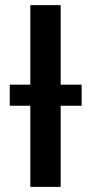

<svg xmlns="http://www.w3.org/2000/svg" viewBox="-20 -731 358 751"><path d="M217.3 -710.9V0H98.6V-710.9ZM299.3 -399.9V-317.4H18.1V-399.9Z"/></svg>

Font: Roboto Condensed Medium
Style: Regular
Weight: 500
Designer: Christian Robertson
Foundry: Google
Version: Version 3.0